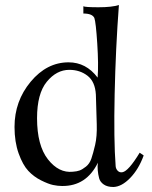

<svg xmlns="http://www.w3.org/2000/svg" viewBox="-20 -730 606 767"><path d="M554 -109Q534 -54 500 -19Q466 16 433 17Q409 17 394.5 7Q380 -3 376 -18Q372 -33 370.5 -49.5Q369 -66 371 -80Q325 14 228 13Q211 13 192 9Q173 5 144 -9.5Q115 -24 93 -47.5Q71 -71 54.5 -117Q38 -163 38 -223Q38 -326 102.5 -403.5Q167 -481 254 -481Q324 -481 370 -420Q374 -472 368.5 -556.5Q363 -641 357 -658Q349 -676 313 -676V-705Q320 -701 373.5 -701Q427 -701 455 -710Q442 -537 438 -354Q434 -171 442 -66Q443 -55 450.5 -47.5Q458 -40 469 -42Q493 -46 538 -120ZM363 -352Q360 -404 329.5 -427.5Q299 -451 257 -451Q206 -451 167 -403.5Q128 -356 128 -258Q128 -149 171.5 -93.5Q215 -38 271 -44Q287 -45 298 -49Q309 -53 323.5 -64.5Q338 -76 345 -96.5Q352 -117 360 -151Q368 -185 366.5 -234Q365 -283 363 -352Z"/></svg>

Font: GFS Artemisia
Style: Regular
Weight: 400
Designer: Takis Katsoulidis and George D. Matthiopoulos
Foundry: Takis Katsoulidis and George D. Matthiopoulos
Version: Version 1.0